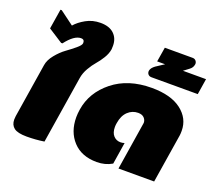

<svg xmlns="http://www.w3.org/2000/svg" viewBox="-129 -952 1282 1138"><g transform="rotate(20 512.5 -383.5)"><path d="M36.7 -61.7Q36.7 -68.3 38.3 -83.3L92.5 -425Q97.5 -458.3 125.4 -492.5Q153.3 -526.7 183.3 -548.3Q213.3 -570 238.8 -591.2Q264.2 -612.5 265.8 -625V-630.8Q265.8 -650 245 -650Q201.7 -650 150.8 -583.3H142.5L51.7 -641.7L71.7 -766.7H80L167.5 -701.7Q190.8 -729.2 231.7 -752.1Q272.5 -775 322.5 -775Q378.3 -775 407.9 -746.7Q437.5 -718.3 437.5 -672.5Q437.5 -657.5 436.7 -650Q432.5 -621.7 414.6 -592.5Q396.7 -563.3 377.9 -542.1Q359.2 -520.8 340.8 -489.2Q322.5 -457.5 317.5 -425L250 0Q196.7 8.3 140 8.3Q83.3 8.3 60 -9.6Q36.7 -27.5 36.7 -61.7Z M377.5 -200.8Q377.5 -222.5 381.7 -250Q399.2 -362.5 495.4 -439.6Q591.7 -516.7 740 -516.7Q860.8 -516.7 926.7 -466.3Q992.5 -415.8 992.5 -337.5Q992.5 -318.3 990.8 -308.3L941.7 0H716.7L764.2 -300Q764.2 -300.8 764.6 -302.5Q765 -304.2 765 -305.8Q765 -323.3 752.1 -336.7Q739.2 -350 714.2 -350Q677.5 -350 650 -324.2Q622.5 -298.3 615 -250Q612.5 -236.7 612.5 -224.2Q612.5 -188.3 630 -169.2Q647.5 -150 674.2 -150Q686.7 -150 699.2 -154.2L677.5 -16.7Q635 8.3 581.7 8.3Q485.8 8.3 431.7 -50Q377.5 -108.3 377.5 -200.8Z M687.5 -602.5Q687.5 -603.3 687.9 -605.4Q688.3 -607.5 688.3 -608.3Q691.7 -625 714.2 -641.7L765 -675H715L730 -766.7H905Q918.3 -766.7 925.8 -758.3Q933.3 -750 933.3 -738.3Q933.3 -737.5 932.9 -735.8Q932.5 -734.2 932.5 -733.3Q929.2 -713.3 910.8 -700L877.5 -675H1023.3L1007.5 -575H715.8Q702.5 -575 695 -582.9Q687.5 -590.8 687.5 -602.5Z"/></g></svg>

Font: BoonTook
Style: Italic
Weight: 400
Italic angle: -9°
Designer: Sungsit Sawaiwan
Foundry: FontUni
Version: Version 3.0